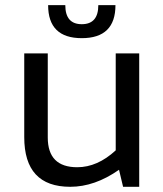

<svg xmlns="http://www.w3.org/2000/svg" viewBox="-20 -718 628 738"><path d="M515.1 -512.7V0H453.1L437.5 -65.4Q344.2 0 250 0Q73.2 0 73.2 -190.9V-512.7H163.6V-189.5Q163.6 -75.2 276.9 -75.2Q354.5 -75.2 424.8 -140.1V-512.7ZM165 -698.2H231Q231 -625 294.4 -625Q357.9 -625 357.9 -698.2H423.8Q423.8 -571.3 294.4 -571.3Q165 -571.3 165 -698.2Z"/></svg>

Font: Sansation
Style: Regular
Weight: 400
Designer: Bernd Montag
Version: Version 1.301